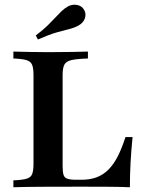

<svg xmlns="http://www.w3.org/2000/svg" viewBox="-20 -788 603 808"><path d="M36.3 0V-29Q74.2 -30.6 91.9 -35.9Q109.7 -41.1 115.3 -55.6Q121 -70.2 121 -98.4V-472.6Q121 -501.6 114.9 -515.7Q108.9 -529.8 91.1 -535.1Q73.4 -540.3 36.3 -541.9V-571Q65.3 -570.2 103.2 -569.4Q141.1 -568.5 184.7 -568.5Q241.1 -568.5 282.7 -569.4Q324.2 -570.2 350 -571V-541.9Q303.2 -540.3 280.6 -535.1Q258.1 -529.8 250.8 -515.7Q243.5 -501.6 243.5 -472.6V-89.5Q243.5 -65.3 247.2 -52.8Q250.8 -40.3 263.3 -35.9Q275.8 -31.5 300.8 -31.5H323.4Q358.9 -31.5 386.7 -41.9Q414.5 -52.4 436.3 -74.2Q458.1 -96 475.4 -129.8Q492.7 -163.7 508.1 -211.3H537.9Q532.3 -155.6 529.4 -103.2Q526.6 -50.8 526.6 0Q491.9 -1.6 443.1 -2Q394.4 -2.4 323.4 -2.4Q228.2 -2.4 155.6 -2Q83.1 -1.6 36.3 0ZM139.5 -621.8 130.6 -638.7Q161.3 -662.1 180.6 -681Q200 -700 213.3 -714.5Q226.6 -729 238.3 -740.3Q250 -751.6 263.7 -759.7Q282.3 -771 303.6 -767.3Q325 -763.7 334.7 -745.2Q343.5 -729 337.1 -710.5Q330.6 -691.9 310.5 -680.6Q292.7 -671 271.4 -665.7Q250 -660.5 218.5 -651.6Q187.1 -642.7 139.5 -621.8Z"/></svg>

Font: Playfair
Style: Bold
Weight: 700
Designer: Claus Eggers Sørensen
Foundry: Claus Eggers Sørensen
Version: Version 2.001;gftools[0.9.30]